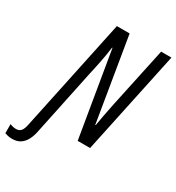

<svg xmlns="http://www.w3.org/2000/svg" viewBox="-317 -840 1055 1152"><g transform="rotate(30 211.0 -264.0)"><path d="M-55.7 186.5Q-73.2 186.5 -84.5 183.8Q-95.7 181.2 -106.9 177.2V114.3Q-95.7 119.1 -85.2 121.3Q-74.7 123.5 -64.5 123.5Q-42 123.5 -30.5 109.1Q-19 94.7 -13.2 65.4L151.4 -713.9H239.7L335.4 -135.7H338.4Q344.2 -169.9 350.3 -202.6Q356.4 -235.4 362.3 -263.9Q368.2 -292.5 372.6 -314L458 -713.9H529.3L377.9 0H292L193.8 -587.4H190.9Q187.5 -561 182.6 -532Q177.7 -502.9 172.1 -475.1Q166.5 -447.3 161.4 -424.1Q156.2 -400.9 152.8 -385.7L56.6 73.7Q50.3 104.5 37.1 130.1Q23.9 155.8 1.5 171.1Q-21 186.5 -55.7 186.5Z"/></g></svg>

Font: Open Sans Condensed
Style: Italic
Weight: 400
Width: 3
Italic angle: -12°
Designer: Monotype Design Team
Foundry: Monotype Imaging Inc.
Version: Version 3.000